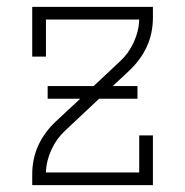

<svg xmlns="http://www.w3.org/2000/svg" viewBox="-20 -540 540 560"><path d="M74 0V-33Q74 -54 78.5 -75.5Q83 -97 92 -116.5Q101 -136 114 -153.5Q127 -171 143 -186L214 -252H119V-289H253L330 -361Q355 -384 370 -416.5Q385 -449 386 -483H114V-375H74V-520H426V-488Q426 -466 421.5 -444.5Q417 -423 408 -403.5Q399 -384 386 -366.5Q373 -349 357 -334L309 -289H381V-252H269L170 -159Q145 -136 130 -103.5Q115 -71 114 -37H386V-145H426V0Z"/></svg>

Font: Iosevka Curly Slab Extralight
Style: Regular
Weight: 200
Monospace: yes
Designer: Belleve Invis
Foundry: Belleve Invis
Version: Version 22.1.2; ttfautohint (v1.8.4)